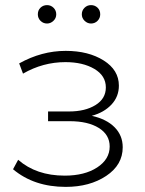

<svg xmlns="http://www.w3.org/2000/svg" viewBox="-20 -726 566 751"><path d="M164 -634Q149 -634 138.5 -644.5Q128 -655 128 -670Q128 -686 138.5 -696Q149 -706 164 -706Q179 -706 189.5 -695.5Q200 -685 200 -670Q200 -655 189 -644.5Q178 -634 164 -634ZM336 -634Q322 -634 311 -644.5Q300 -655 300 -670Q300 -685 310.5 -695.5Q321 -706 336 -706Q351 -706 361.5 -696Q372 -686 372 -670Q372 -655 361.5 -644.5Q351 -634 336 -634ZM339 -273Q397 -260 428.5 -228Q460 -196 460 -150Q460 -81 395.5 -38Q331 5 237 5Q113 5 31 -64L51 -101Q122 -39 233 -39Q311 -39 360 -71Q409 -103 409 -153Q409 -199 366.5 -225.5Q324 -252 252 -252H168V-290H250Q313 -290 353.5 -315Q394 -340 394 -384Q394 -430 349 -456.5Q304 -483 236 -483Q148 -483 70 -438L55 -478Q143 -527 237 -527Q326 -527 385.5 -489.5Q445 -452 445 -391Q445 -348 416 -317Q387 -286 339 -273Z"/></svg>

Font: mBank Light
Style: Regular
Weight: 300
Designer: Julieta Ulanovsky
Foundry: Julieta Ulanovsky
Version: Version 7.200;PS 007.200;hotconv 1.0.88;makeotf.lib2.5.64775